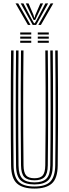

<svg xmlns="http://www.w3.org/2000/svg" viewBox="-20 -1095 402 1122"><path d="M181.3 7Q112.4 7 79.1 -23Q45.7 -53.1 44.8 -127.8Q44 -198.3 43.4 -280.3Q42.9 -362.2 42.9 -450.1Q42.9 -538 43.3 -626.9Q43.8 -715.8 44.8 -800H59.3Q58.5 -723 57.9 -635.8Q57.4 -548.6 57.4 -459Q57.4 -369.5 57.9 -285Q58.5 -200.5 59.3 -129Q60.2 -63.5 87.9 -34.3Q115.6 -5.1 181.3 -5.1Q246.8 -5.1 274.4 -34.3Q301.9 -63.5 302.8 -129Q303.7 -199.1 304.2 -280.9Q304.7 -362.8 304.7 -450.7Q304.7 -538.6 304.3 -627.4Q303.9 -716.2 302.8 -800H317.3Q318.4 -697.5 318.9 -582.6Q319.4 -467.7 319 -351.4Q318.6 -235.1 317.3 -127.8Q316.4 -52.5 282.9 -22.7Q249.4 7 181.3 7ZM181.3 -17.1Q126.4 -17.1 100.4 -41.6Q74.4 -66 73.8 -128Q73 -206.1 72.4 -288.5Q71.9 -371 71.9 -456.2Q71.9 -541.4 72.4 -627.7Q72.9 -714.1 73.8 -800H88.3Q87.4 -719.5 86.9 -633.3Q86.4 -547 86.4 -459.7Q86.4 -372.5 86.9 -288.5Q87.5 -204.5 88.3 -128.4Q88.9 -73.5 110.9 -51.3Q132.9 -29.2 181.3 -29.2Q229.4 -29.2 251.3 -51.2Q273.2 -73.1 273.8 -128.4Q274.7 -204 275.2 -286.8Q275.7 -369.6 275.7 -456Q275.7 -542.4 275.2 -629.3Q274.7 -716.2 273.8 -800H288.3Q289.2 -718.6 289.7 -632.3Q290.2 -546 290.2 -459.1Q290.2 -372.2 289.7 -288.4Q289.1 -204.6 288.3 -128Q287.7 -66.5 262.1 -41.8Q236.5 -17.1 181.3 -17.1ZM181.3 -41.3Q140.3 -41.3 121.8 -60.6Q103.4 -79.9 102.8 -128.8Q101.7 -222.4 101.3 -335.3Q100.9 -448.3 101.2 -567.8Q101.5 -687.3 102.8 -800H117.3Q116.5 -719.2 115.9 -638.5Q115.4 -557.7 115.4 -475.1Q115.4 -392.5 115.9 -306.4Q116.4 -220.3 117.5 -128.8Q118.1 -87.1 132.3 -70.2Q146.5 -53.4 181.3 -53.4Q215.9 -53.4 230 -70.2Q244 -87.1 244.6 -128.8Q246.1 -255.9 246.5 -367Q246.9 -478 246.4 -583.7Q245.9 -689.4 244.8 -800H259.3Q260.2 -723.3 260.7 -636.5Q261.2 -549.6 261.2 -460.4Q261.2 -371.2 260.7 -286.3Q260.2 -201.4 259.3 -128.8Q258.7 -79.3 240.1 -60.3Q221.5 -41.3 181.3 -41.3ZM200.7 -893.3V-905.4H265.1V-893.3ZM98.2 -845V-857.1H162.6V-845ZM98.2 -869.2V-881.2H162.6V-869.2ZM98.2 -893.3V-905.4H162.6V-893.3ZM200.7 -845V-857.1H265.1V-845ZM200.7 -869.2V-881.2H265.1V-869.2ZM70.9 -1075H86.4L158.4 -949.2H143.3ZM101.1 -1075H117L166.4 -980.8L178.9 -959.5H183.3L195.9 -980.8L245.2 -1075H261.1L191.2 -949.2H171ZM130.9 -1075H146.8L175.9 -1007.2L179.7 -992.6H182.5L186.4 -1007.2L215.8 -1075H231.7L194.7 -997.9L185.5 -978H176.7L167.4 -997.9ZM275.8 -1075H291.3L219 -949.2H203.9Z"/></svg>

Font: Big Shoulders Inline Display SC Thin
Style: Regular
Weight: 100
Designer: Patric King
Foundry: XO Type Co
Version: Version 2.002